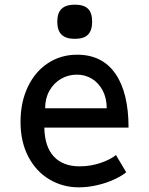

<svg xmlns="http://www.w3.org/2000/svg" viewBox="-20 -794 640 823"><path d="M68 -271.5Q68 -355.5 99 -421Q130 -486.5 185.2 -523Q240.5 -559.5 310.5 -559.5Q418.5 -559.5 474.8 -478Q531 -396.5 531 -247H170Q171.5 -165 210.8 -123Q250 -81 321 -81Q369.5 -81 412.8 -96.2Q456 -111.5 477 -129.5L521 -55.5Q501.5 -39.5 468.8 -24.5Q436 -9.5 396.2 -0.2Q356.5 9 318 9Q249 9 192 -24.8Q135 -58.5 101.5 -122.2Q68 -186 68 -271.5ZM309.5 -474Q272.5 -474 241.5 -456Q210.5 -438 192 -405.2Q173.5 -372.5 173.5 -330H437.5Q437.5 -372 420.8 -404.8Q404 -437.5 375 -455.8Q346 -474 309.5 -474ZM225.5 -701Q225.5 -738.5 244 -756.2Q262.5 -774 300.5 -774Q339.5 -774 357.2 -756.5Q375 -739 375 -701Q375 -663.5 357.2 -645.5Q339.5 -627.5 300.5 -627.5Q262.5 -627.5 244 -645.5Q225.5 -663.5 225.5 -701Z"/></svg>

Font: JuliaMono Medium
Style: Regular
Weight: 500
Monospace: yes
Designer: cormullion
Foundry: corm
Version: Version 0.054; ttfautohint (v1.8.4)